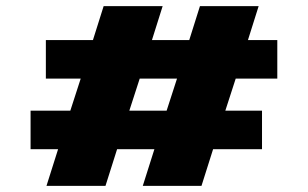

<svg xmlns="http://www.w3.org/2000/svg" viewBox="-20 -608 1007 628"><path d="M887 -351H751L717 -246H837V-120H677L639 0H447L485 -120H363L325 0H132L170 -120H80V-246H210L244 -351H130V-477H284L319 -588H512L477 -477H599L634 -588H826L791 -477H887ZM525 -246 559 -351H437L403 -246Z"/></svg>

Font: Dashboard
Style: Regular
Weight: 400
Designer: jaiki
Version: Version 1.000